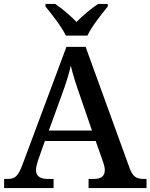

<svg xmlns="http://www.w3.org/2000/svg" viewBox="-20 -951 761 971"><path d="M313 -771H422C443 -816 494 -880 525 -918V-931H476C441 -908 397 -871 367 -840C337 -871 294 -908 259 -931H210V-918C241 -880 292 -816 313 -771ZM1 0H251V-46H221C184 -46 162 -60 162 -91C162 -104 167 -123 172 -139L207 -238H464L502 -130C507 -116 510 -103 510 -91C510 -59 489 -46 456 -46H428V0H721V-46H706C670 -46 650 -58 634 -105L413 -714H316L95 -122C72 -59 56 -46 18 -46H1ZM227 -291 292 -470C313 -527 328 -573 338 -619C349 -571 367 -517 386 -463L445 -291Z"/></svg>

Font: Noto Naskh Arabic UI Medium
Style: Regular
Weight: 500
Designer: Monotype Design Team, David Williams, Mohamad Dakak and Nizar Qandah
Foundry: Monotype Imaging Inc.
Version: Version 2.014